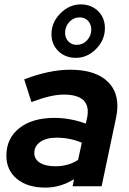

<svg xmlns="http://www.w3.org/2000/svg" viewBox="-20 -847 585 873"><path d="M186 6Q105 6 57 -33.5Q9 -73 9 -139Q9 -218 68 -264.5Q127 -311 228 -311Q265 -311 301.5 -304Q338 -297 370 -285L376 -311Q387 -364 360 -390.5Q333 -417 270 -417Q242 -417 206.5 -409Q171 -401 123 -383L90 -486Q147 -508 199.5 -519Q252 -530 299 -530Q418 -530 473.5 -472Q529 -414 508 -313L442 0H310L317 -32Q285 -13 253 -3.5Q221 6 186 6ZM136 -151Q136 -123 161.5 -107Q187 -91 232 -91Q260 -91 286 -98Q312 -105 335 -120L352 -198Q327 -209 297.5 -215Q268 -221 238 -221Q191 -221 163.5 -202Q136 -183 136 -151ZM325 -584Q277 -584 245.5 -614.5Q214 -645 214 -692Q214 -745 254.5 -786Q295 -827 347 -827Q395 -827 426 -796.5Q457 -766 457 -719Q457 -665 417 -624.5Q377 -584 325 -584ZM329 -643Q356 -643 375.5 -663.5Q395 -684 395 -713Q395 -737 380 -752.5Q365 -768 343 -768Q315 -768 295.5 -747.5Q276 -727 276 -698Q276 -674 291 -658.5Q306 -643 329 -643Z"/></svg>

Font: Red Hat Display
Style: Bold Italic
Weight: 700
Italic angle: -12°
Designer: Pentagram / MCKL
Foundry: Pentagram / MCKL
Version: Version 1.003; Red Hat Display Bold Italic